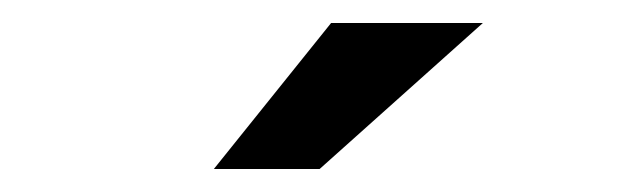

<svg xmlns="http://www.w3.org/2000/svg" viewBox="-20 -742 560 167"><path d="M268 -722H400L258 -595H166Z"/></svg>

Font: Rosa Sans Medium
Style: Regular
Weight: 500
Designer: Pentagram / MCKL
Foundry: Pentagram / MCKL
Version: Version 1.005;September 16, 2019;FontCreator 11.5.0.2425 64-